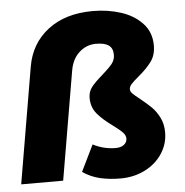

<svg xmlns="http://www.w3.org/2000/svg" viewBox="-55 -827 859 893"><g transform="rotate(-5 375.0 -380.5)"><path d="M296 -33 356 -156Q406 -130 462 -130Q486 -130 500.5 -141Q515 -152 515 -170Q515 -185 501.5 -199Q488 -213 458 -235Q412 -268 386.5 -298.5Q361 -329 361 -373Q361 -402 378 -423.5Q395 -445 429 -474Q461 -502 476 -520.5Q491 -539 491 -563Q491 -593 472 -607Q453 -621 412 -621Q368 -621 334 -590.5Q300 -560 291 -505L205 0H9L101 -541Q119 -648 200.5 -711Q282 -774 411 -774Q480 -774 541 -754.5Q602 -735 641 -693.5Q680 -652 680 -590Q680 -545 657.5 -514.5Q635 -484 595 -451Q572 -432 561.5 -420Q551 -408 551 -396Q551 -386 561.5 -375.5Q572 -365 594 -348Q625 -323 645.5 -303Q666 -283 681.5 -252.5Q697 -222 697 -183Q697 -129 667.5 -84Q638 -39 586.5 -13Q535 13 472 13Q421 13 377.5 3Q334 -7 296 -33Z"/></g></svg>

Font: Nebula Sans Black
Style: Regular
Weight: 900
Italic angle: -9°
Designer: Paul D. Hunt for Adobe (as Source Sans)
Foundry: Nebula Entertainment & Broadcasting LLC
Version: Version 1.010